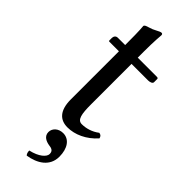

<svg xmlns="http://www.w3.org/2000/svg" viewBox="-268 -604 851 851"><g transform="rotate(45 158.0 -178.0)"><path d="M171 41C142 41 121 60 121 84C121 111 146 120 163 123C181 125 194 129 194 149C194 167 168 191 119 202C119 211 121 220 127 226C184 217 233 187 233 127C233 75 209 41 171 41ZM43 -429C29 -429 25 -417 25 -409V-396C25 -391 26 -390 30 -390H89V-89C89 -18 120 10 166 10C212 10 262 -12 301 -56C299 -66.3 293 -72 283 -73C257 -53 227 -45 201 -45C174 -45 168 -75 168 -137V-390H272C282 -390 296 -394 296 -403V-423C296 -427 293 -429 288 -429H168V-468C168 -533 172 -573 172 -573C172 -579.4 169 -581.8 164.3 -581.8C159.8 -581.8 151.3 -577.9 142 -572.8C130.7 -566.5 120.5 -562.2 108 -558.7C96 -555.3 86 -551.9 86 -545C86 -533.4 89 -540 89 -429.1Z"/></g></svg>

Font: Libertinus Serif
Style: Regular
Weight: 400
Designer: Philipp H. Poll
Foundry: Khaled Hosny
Version: Version 6.2